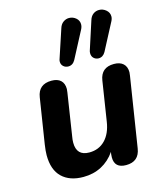

<svg xmlns="http://www.w3.org/2000/svg" viewBox="-117 -866 819 963"><g transform="rotate(-15 293.0 -384.5)"><path d="M46 -143Q46 -165 51 -198L88 -433Q98 -498 166 -498Q197 -498 213.5 -482.5Q230 -467 230 -438Q229 -429 228 -420L194 -200Q191 -184 191 -169Q191 -101 257 -101Q307 -101 339.5 -134.5Q372 -168 381 -228L413 -433Q423 -498 490 -498Q521 -498 538 -482.5Q555 -467 555 -438Q555 -432 553 -420L496 -58Q486 8 419 8Q359 8 359 -48Q359 -59 360 -65L362 -76Q333 -34 291 -12Q249 10 197 10Q126 10 86 -28.5Q46 -67 46 -143ZM424 -545Q410 -545 399.5 -554.5Q389 -564 389 -580Q389 -589 391 -594L438 -739Q444 -759 457.5 -769Q471 -779 488 -779Q508 -779 524 -765.5Q540 -752 540 -732Q540 -720 533 -707L460 -568Q447 -545 424 -545ZM267 -545Q252 -545 241.5 -554.5Q231 -564 231 -579Q231 -587 234 -594L282 -739Q288 -759 302 -769Q316 -779 332 -779Q352 -779 367.5 -766Q383 -753 383 -733Q383 -720 376 -707L303 -568Q290 -545 267 -545Z"/></g></svg>

Font: SN Pro Bold
Style: Bold Italic
Weight: 700
Italic angle: -9°
Designer: Tobias Whetton
Foundry: Supernotes
Version: Version 1.003